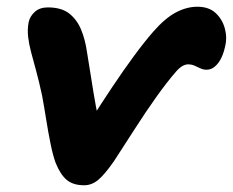

<svg xmlns="http://www.w3.org/2000/svg" viewBox="-20 -540 691 570"><path d="M230 10Q197 10 178 -6Q159 -22 145 -57Q137 -79 130 -113.5Q123 -148 117 -186Q111 -224 105 -256Q96 -298 87.5 -329Q79 -360 72.5 -384.5Q66 -409 63.5 -430.5Q61 -452 65 -474Q69 -492 83.5 -505Q98 -518 122 -518Q163 -518 186 -499.5Q209 -481 221 -451.5Q233 -422 238 -387Q244 -352 250.5 -309.5Q257 -267 264.5 -225.5Q272 -184 281 -149L243 -173Q280 -232 313.5 -282Q347 -332 377.5 -373.5Q408 -415 435 -446Q470 -486 502 -503Q534 -520 566 -520Q600 -520 620 -501.5Q640 -483 647.5 -455.5Q655 -428 648 -401Q644 -382 636.5 -367Q629 -352 618 -342.5Q607 -333 593 -333Q583 -333 574 -337.5Q565 -342 556.5 -345.5Q548 -349 539 -349Q531 -349 522.5 -344.5Q514 -340 504 -329Q476 -297 444 -252Q412 -207 380 -157Q348 -107 318 -61Q290 -21 271 -5.5Q252 10 230 10Z"/></svg>

Font: Shantell Sans
Style: Bold Italic
Weight: 700
Italic angle: -11°
Designer: Stephen Nixon, Anya Danilova, Shantell Martin
Foundry: Arrow Type
Version: Version 1.011;[c5ecc13dd]